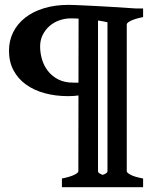

<svg xmlns="http://www.w3.org/2000/svg" viewBox="-20 -650 646 792"><path d="M423.3 -558.1Q404.8 -562.5 384.3 -565.4V56.2Q384.3 61.5 391.4 65.7Q398.4 69.8 403.3 71.3Q409.2 69.8 416.3 65.7Q423.3 61.5 423.3 56.2ZM303.7 -309.1 304.2 -573.2Q294.4 -573.7 286.1 -574Q277.8 -574.2 272 -574.2Q248.5 -574.2 225.8 -566.4Q203.1 -558.6 185.3 -543.5Q167.5 -528.3 156.5 -506.8Q145.5 -485.4 145.5 -458Q145.5 -431.6 153.3 -405Q161.1 -378.4 177.7 -357.2Q194.3 -335.9 220.2 -322.5Q246.1 -309.1 282.2 -309.1ZM235.4 122.1V86.4Q269 79.6 286.1 71.3Q303.2 63 303.2 56.2L303.7 -256.3Q294.9 -254.9 284.7 -254.2Q274.4 -253.4 261.2 -253.4Q209 -253.4 164.3 -265.6Q119.6 -277.8 86.9 -301.5Q54.2 -325.2 35.6 -360.1Q17.1 -395 17.1 -440.9Q17.1 -482.4 34.4 -517.1Q51.8 -551.8 83.7 -576.9Q115.7 -602.1 161.1 -616Q206.5 -629.9 263.2 -629.9Q273.9 -629.9 291.3 -629.2Q308.6 -628.4 330.1 -627.4Q351.6 -626.5 375.2 -625.2Q398.9 -624 422.4 -622.6Q477.1 -619.1 539.1 -615.2H570.3V-579.6Q537.1 -572.8 520 -564.5Q502.9 -556.2 502.9 -549.3V56.2Q502.9 62.5 518.8 71Q534.7 79.6 570.3 86.4V122.1Z"/></svg>

Font: Gentium Basic
Style: Bold
Weight: 700
Designer: J. Victor Gaultney and Annie Olsen
Foundry: SIL International
Version: Version 1.100